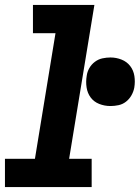

<svg xmlns="http://www.w3.org/2000/svg" viewBox="-35 -755 564 775"><path d="M-15 0V-114H106L189 -621H98V-735H346L244 -114H335V0ZM411 -327Q387 -327 365.5 -335.5Q344 -344 331 -361.5Q318 -379 314.5 -402Q311 -425 315 -449Q317 -465 325.5 -480Q334 -495 348 -505.5Q362 -516 378.5 -519.5Q395 -523 411 -523Q434 -523 455.5 -514.5Q477 -506 490.5 -488.5Q504 -471 507.5 -448Q511 -425 507 -401Q504 -385 495.5 -370Q487 -355 473.5 -344.5Q460 -334 443.5 -330.5Q427 -327 411 -327Z"/></svg>

Font: Iosevka Curly Heavy Oblique
Style: Regular
Weight: 900
Italic angle: -9°
Monospace: yes
Designer: Belleve Invis
Foundry: Belleve Invis
Version: Version 11.1.0; ttfautohint (v1.8.3)